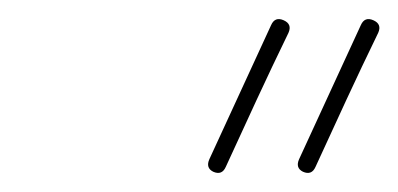

<svg xmlns="http://www.w3.org/2000/svg" viewBox="-20 -571 413 199"><path d="M367 -550Q376 -546 372 -537Q355 -502 339 -467.5Q323 -433 307 -398Q303 -389 294 -393Q286 -397 290 -406Q306 -441 322 -475.5Q338 -510 354 -545Q358 -554 367 -550ZM279 -537Q262 -502 246 -467.5Q230 -433 214 -398Q210 -389 201 -393Q193 -397 197 -406Q213 -441 229 -475.5Q245 -510 261 -545Q265 -554 274 -550Q283 -546 279 -537Z"/></svg>

Font: FRB American Cursive Guidelines Extralight
Style: Italic
Weight: 200
Italic angle: -25°
Version: Version 2.0;Modular Font Editor K font №1